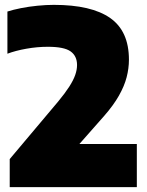

<svg xmlns="http://www.w3.org/2000/svg" viewBox="-20 -770 606 790"><path d="M20 0V-115.5L219.5 -352.5Q248 -387 265 -413.5Q282 -440 289.5 -461.5Q297 -483 297 -502.5Q297 -539.5 270.5 -558.5Q244 -577.5 177 -577.5Q133 -577.5 88.2 -569.5Q43.5 -561.5 10.5 -549V-722.5Q33.5 -730 66.2 -736.5Q99 -743 134.8 -746.5Q170.5 -750 201.5 -750Q356 -750 433.2 -696Q510.5 -642 510.5 -524.5Q510.5 -488.5 501 -452Q491.5 -415.5 469.2 -376.2Q447 -337 409 -293.5L259.5 -124L256.5 -177.5H543V0Z"/></svg>

Font: Encode Sans SC Condensed Thin Black
Style: Regular
Weight: 900
Version: Version 3.002